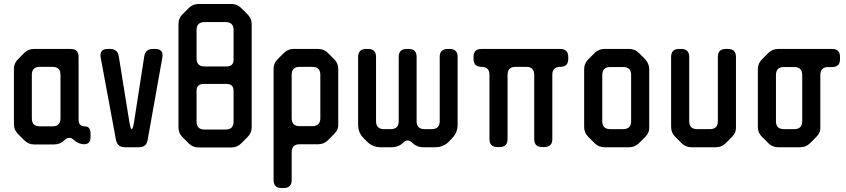

<svg xmlns="http://www.w3.org/2000/svg" viewBox="-20 -731 4253 965"><path d="M140 -136V-355Q140 -395 180 -395H244Q284 -395 284 -355V-136Q284 -96 244 -96H180Q140 -96 140 -136ZM102 -26Q123 -5 151 -5H251Q283 -5 305 -27Q316 -38 328 -38Q340 -38 349 -29Q375 -6 403 -6Q435 -6 435 -42V-61Q435 -96 405 -96Q375 -96 375 -131V-445Q375 -485 335 -485H151Q122 -485 102 -465L70 -433Q50 -413 50 -384V-107Q50 -78 70 -58Z M563 -27Q571 9 607 9H678Q716 9 722 -27L796 -442Q797 -445 797 -453Q797 -485 760 -485H748Q711 -485 705 -448L654 -119Q648 -82 642 -82Q636 -82 630 -119L577 -448Q571 -485 534 -485H522Q485 -485 485 -453Q485 -445 486 -442Z M929 -10Q949 10 978 10H1143Q1172 10 1192 -10L1224 -42Q1245 -63 1245 -91V-609Q1245 -638 1225 -658L1193 -690Q1172 -711 1144 -711H979Q949 -711 929 -691L897 -659Q877 -639 877 -610V-91Q877 -62 897 -42ZM968 -437V-580Q968 -620 1008 -620H1114Q1154 -620 1154 -580V-432Q1154 -397 1119 -397H1008Q968 -397 968 -437ZM968 -120V-274Q968 -309 1003 -309H1119Q1154 -309 1154 -274V-120Q1154 -80 1114 -80H1008Q968 -80 968 -120Z M1446 -137V-355Q1446 -395 1486 -395H1550Q1590 -395 1590 -355V-137Q1590 -97 1550 -97H1486Q1446 -97 1446 -137ZM1395 214H1406Q1446 214 1446 174V34Q1446 -6 1486 -6H1579Q1608 -6 1628 -26L1660 -58Q1682 -80 1680 -108V-384Q1680 -413 1660 -433L1628 -465Q1608 -485 1579 -485H1456Q1427 -485 1407 -465L1375 -433Q1355 -413 1355 -384V174Q1355 214 1395 214Z M1825 -19Q1853 9 1893 9H1949Q1984 9 2009 -16Q2018 -25 2029 -25Q2040 -25 2049 -16Q2074 9 2106 9H2168Q2208 9 2236 -19L2252 -36Q2280 -64 2280 -104V-445Q2280 -485 2240 -485H2230Q2190 -485 2190 -445V-122Q2190 -82 2150 -82H2114Q2074 -82 2074 -122V-445Q2074 -485 2034 -485H2024Q1984 -485 1984 -445V-122Q1984 -82 1944 -82H1910Q1870 -82 1870 -122V-445Q1870 -485 1830 -485H1820Q1780 -485 1780 -445V-104Q1780 -64 1808 -36Z M2440 -32Q2440 8 2480 8H2491Q2531 8 2531 -32V-355Q2531 -395 2571 -395H2625Q2665 -395 2665 -355V-32Q2665 8 2705 8H2716Q2756 8 2756 -32V-355Q2756 -395 2796 -395Q2836 -395 2836 -435V-445Q2836 -485 2796 -485H2400Q2360 -485 2360 -445V-435Q2360 -395 2400 -395Q2440 -395 2440 -355Z M2969 -11Q2989 9 3018 9H3142Q3171 9 3191 -11L3223 -43Q3245 -65 3243 -93V-383Q3243 -411 3223 -433L3191 -465Q3171 -485 3142 -485H3018Q2989 -485 2969 -465L2936 -432Q2916 -412 2916 -383V-93Q2916 -64 2936 -44ZM3007 -122V-354Q3007 -394 3047 -394H3112Q3152 -394 3152 -354V-122Q3152 -82 3112 -82H3047Q3007 -82 3007 -122Z M3406 -11Q3426 9 3455 9H3578Q3607 9 3627 -11L3659 -43Q3681 -65 3679 -93V-445Q3679 -485 3639 -485H3628Q3588 -485 3588 -445V-122Q3588 -82 3548 -82H3484Q3444 -82 3444 -122V-445Q3444 -485 3404 -485H3393Q3353 -485 3353 -445V-93Q3353 -64 3373 -44Z M3842 -11Q3862 9 3891 9H4002Q4031 9 4051 -11L4083 -43Q4105 -65 4103 -93V-354Q4103 -394 4143 -394H4162Q4202 -394 4202 -434V-445Q4202 -485 4162 -485H3891Q3862 -485 3842 -465L3809 -432Q3789 -412 3789 -383V-93Q3789 -64 3809 -44ZM3880 -122V-354Q3880 -394 3920 -394H3972Q4012 -394 4012 -354V-122Q4012 -82 3972 -82H3920Q3880 -82 3880 -122Z"/></svg>

Font: WDXL Lubrifont SC
Style: Regular
Weight: 400
Designer: [WDXL Lubrifont] Copyright 2020-2022 (c) NightFurySL2001, Skr-ZERO; [ZCOOL QingKe HuangYou] Copyright 2018-2022 (c) The 
Version: Version 2.001;hotconv 1.1.1;makeotfexe 2.6.0